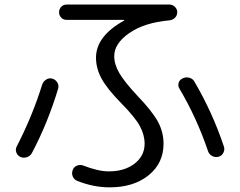

<svg xmlns="http://www.w3.org/2000/svg" viewBox="-20 -763 1040 833"><path d="M268.6 -676.8Q254.9 -676.8 245.6 -686.5Q236.3 -696.3 236.3 -710Q236.3 -723.6 245.6 -733.4Q254.9 -743.2 268.6 -743.2H715.8Q728.5 -743.2 738.8 -733.4Q749 -723.6 749 -710Q749 -696.3 739.7 -686.5Q730.5 -676.8 715.8 -674.8Q606.4 -665 541 -619.6Q475.6 -574.2 475.6 -519.5Q475.6 -483.4 498 -445.3Q520.5 -407.2 575.2 -348.6Q640.6 -280.3 665 -235.4Q689.5 -190.4 689.5 -139.6Q689.5 -54.7 624.5 -2.4Q559.6 49.8 456.1 49.8Q384.8 49.8 314.5 21.5Q300.8 15.6 295.4 2Q290 -11.7 295.9 -26.4Q300.8 -39.1 314 -44.4Q327.1 -49.8 340.8 -44.9Q406.2 -19.5 452.1 -19.5Q520.5 -19.5 564 -53.2Q607.4 -86.9 607.4 -139.6Q607.4 -177.7 586.9 -215.8Q566.4 -253.9 504.9 -316.4Q445.3 -377 420.9 -421.4Q396.5 -465.8 396.5 -512.7Q396.5 -606.4 518.6 -673.8V-675.8Q518.6 -676.8 516.6 -676.8ZM882.8 -106.4Q834 -251 758.8 -377.9Q751 -389.6 754.9 -403.3Q758.8 -417 772.5 -422.9Q785.2 -429.7 800.8 -425.8Q816.4 -421.9 823.2 -409.2Q901.4 -276.4 951.2 -127.9Q956.1 -114.3 949.2 -100.6Q942.4 -86.9 928.2 -83Q914.1 -79.1 900.9 -85.9Q887.7 -92.8 882.8 -106.4ZM52.7 -127.9Q121.1 -260.7 163.1 -396.5Q168 -410.2 180.7 -418Q193.4 -425.8 207 -421.9Q220.7 -418 228.5 -405.3Q236.3 -392.6 232.4 -378.9Q187.5 -229.5 118.2 -98.6Q111.3 -85.9 96.7 -81.1Q82 -76.2 68.8 -82Q55.7 -87.9 50.8 -101.6Q45.9 -115.2 52.7 -127.9Z"/></svg>

Font: Rounded-X Mgen+ 1m regular
Style: Regular
Weight: 400
Designer: [Source Han Sans]
Ryoko NISHIZUKA  (kana & ideographs); Paul D. Hunt (Latin, Greek & Cyrillic); Wenlong ZHANG  (bopomofo
Version: Version 1.059.20150602